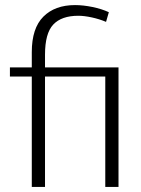

<svg xmlns="http://www.w3.org/2000/svg" viewBox="-20 -735 554 755"><path d="M394 0V-434H157V0H105V-434H19V-470H105V-530Q105 -624 150.5 -669.5Q196 -715 275 -715Q307 -715 343.5 -707.5Q380 -700 408 -687L397 -649Q371 -660 341 -666.5Q311 -673 288 -673Q222 -673 189.5 -638.5Q157 -604 157 -520V-470H446V0Z"/></svg>

Font: Mukta ExtraLight
Style: Regular
Weight: 275
Designer: Girish Dalvi and Yashodeep Gholap
Foundry: Ek Type
Version: Version 2.538;PS 1.002;hotconv 16.6.51;makeotf.lib2.5.65220;